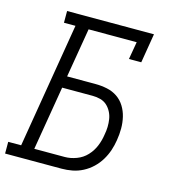

<svg xmlns="http://www.w3.org/2000/svg" viewBox="-122 -826 831 918"><g transform="rotate(15 293.5 -367.5)"><path d="M267 0H-13V-58H51L154 -677H97V-735H527L503 -590H442L457 -677H219L178 -433H319Q348 -433 376.5 -427Q405 -421 427.5 -405.5Q450 -390 464.5 -366.5Q479 -343 485.5 -315.5Q492 -288 492 -259Q492 -230 487 -200Q483 -174 474.5 -148.5Q466 -123 451.5 -99Q437 -75 416.5 -55.5Q396 -36 371 -23Q346 -10 319.5 -5Q293 0 267 0ZM116 -58H267Q295 -58 324.5 -69Q354 -80 375 -102.5Q396 -125 407.5 -153Q419 -181 423 -210Q427 -230 427.5 -249.5Q428 -269 425 -288Q422 -307 413 -324Q404 -341 390.5 -353Q377 -365 358.5 -370Q340 -375 320 -375H169Z"/></g></svg>

Font: Iosevka HT Light Extended
Style: Italic
Weight: 300
Width: 7
Italic angle: -9°
Monospace: yes
Designer: Belleve Invis
Foundry: Belleve Invis
Version: Version 32.3.0; ttfautohint (v1.8.4)